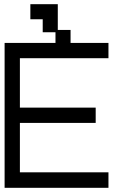

<svg xmlns="http://www.w3.org/2000/svg" viewBox="-20 -869 540 917"><path d="M2 -664H245V-715H184V-777H125V-849H256V-726H317V-664H498V-591H75V-355H437V-282H75V-46H498V28H2Z"/></svg>

Font: DotGothic16
Style: Regular
Weight: 400
Designer: Fontworks Inc.
Foundry: Fontworks Inc.
Version: Version 1.100